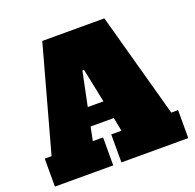

<svg xmlns="http://www.w3.org/2000/svg" viewBox="-134 -918 1075 1058"><g transform="rotate(-20 403.0 -389.0)"><path d="M754 -164H794V0H402V-164H462L446 -244H310L294 -164H354V0H12V-164H52L221 -778H585ZM332 -350H424L383 -549H373Z"/></g></svg>

Font: Alfa Slab One
Style: Regular
Weight: 400
Designer: JM Sole
Foundry: JM Sole
Version: Version 2.000